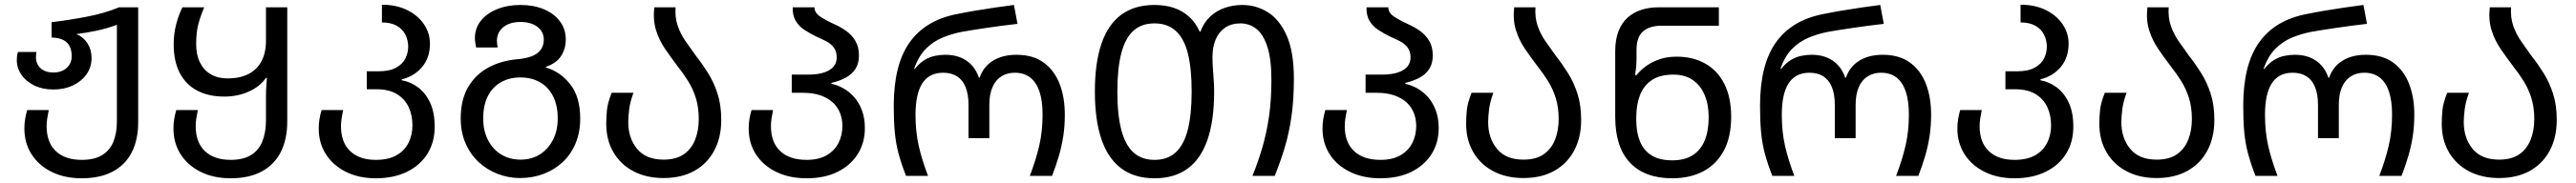

<svg xmlns="http://www.w3.org/2000/svg" viewBox="-20 -745 10886 775"><path d="M325 10Q253 10 198.5 -17Q144 -44 113.5 -91.5Q83 -139 83 -201Q83 -220 86 -239.5Q89 -259 95 -279H186Q182 -260 179.5 -243Q177 -226 177 -211Q177 -142 216 -105Q255 -68 325 -68Q379 -68 411.5 -88Q444 -108 459 -144.5Q474 -181 474 -230V-640Q431 -624 388 -615Q345 -606 304 -601V-600Q333 -588 350 -561Q367 -534 367 -499Q367 -461 346 -431Q325 -401 288.5 -383.5Q252 -366 205 -366Q160 -366 125 -383Q90 -400 70.5 -428.5Q51 -457 51 -491Q51 -499 52 -508Q53 -517 56 -525H134Q133 -518 132.5 -513Q132 -508 132 -503Q132 -474 151.5 -456Q171 -438 205 -438Q241 -438 262 -457.5Q283 -477 283 -507Q283 -545 262.5 -565Q242 -585 198 -586V-651Q273 -660 348 -674.5Q423 -689 483 -714H564V-227Q564 -153 536.5 -99.5Q509 -46 455.5 -18Q402 10 325 10Z M955 10Q883 10 828.5 -17Q774 -44 743.5 -91.5Q713 -139 713 -201Q713 -220 716 -239.5Q719 -259 725 -279H816Q812 -260 809.5 -243Q807 -226 807 -211Q807 -142 846 -105Q885 -68 955 -68Q1008 -68 1041 -88.5Q1074 -109 1089 -147Q1104 -185 1104 -235V-337Q1104 -349 1104.5 -362.5Q1105 -376 1106 -389.5Q1107 -403 1108 -415H1104Q1078 -378 1031 -357Q984 -336 928 -336Q861 -336 813 -361.5Q765 -387 739.5 -436.5Q714 -486 714 -557Q714 -602 724.5 -642Q735 -682 751 -714H843Q828 -679 818.5 -644Q809 -609 809 -558Q809 -513 825 -480.5Q841 -448 870.5 -430.5Q900 -413 941 -413Q995 -413 1031 -432Q1067 -451 1085.5 -486.5Q1104 -522 1104 -573V-714H1194V-232Q1194 -155 1166.5 -101Q1139 -47 1085.5 -18.5Q1032 10 955 10Z M1568 10Q1497 10 1442.5 -17Q1388 -44 1357.5 -91.5Q1327 -139 1327 -201Q1327 -220 1330 -239.5Q1333 -259 1339 -279H1430Q1426 -260 1423.5 -243Q1421 -226 1421 -211Q1421 -142 1460 -105Q1499 -68 1568 -68Q1621 -68 1655 -87Q1689 -106 1706 -139.5Q1723 -173 1723 -214Q1723 -258 1706.5 -292.5Q1690 -327 1656.5 -347Q1623 -367 1571 -367H1530V-443H1578Q1626 -443 1654 -458.5Q1682 -474 1693.5 -498Q1705 -522 1705 -547Q1705 -575 1693 -598.5Q1681 -622 1656.5 -636Q1632 -650 1594 -650V-725Q1655 -725 1700.5 -702.5Q1746 -680 1771.5 -642.5Q1797 -605 1797 -560Q1797 -501 1764 -461.5Q1731 -422 1678 -409V-405Q1714 -399 1746 -375.5Q1778 -352 1797.5 -310.5Q1817 -269 1817 -209Q1817 -143 1786.5 -94Q1756 -45 1700 -17.5Q1644 10 1568 10Z M2178 9Q2129 9 2083.5 -8.5Q2038 -26 2003 -58.5Q1968 -91 1947.5 -138Q1927 -185 1927 -243Q1927 -322 1958 -375.5Q1989 -429 2043 -458.5Q2097 -488 2165 -494Q2224 -499 2251 -520Q2278 -541 2278 -577Q2278 -611 2251 -631.5Q2224 -652 2180 -652Q2134 -652 2107 -630Q2080 -608 2080 -571Q2080 -565 2081 -558.5Q2082 -552 2083 -544H1992Q1990 -555 1988.5 -564.5Q1987 -574 1987 -584Q1987 -626 2012.5 -657.5Q2038 -689 2081.5 -706.5Q2125 -724 2180 -724Q2235 -724 2278 -706Q2321 -688 2346 -655Q2371 -622 2371 -578Q2371 -538 2351 -507.5Q2331 -477 2287 -462V-459Q2347 -442 2389.5 -388.5Q2432 -335 2432 -243Q2432 -185 2412.5 -138Q2393 -91 2358 -58.5Q2323 -26 2277 -8.5Q2231 9 2178 9ZM2180 -69Q2227 -69 2262 -91.5Q2297 -114 2317 -153Q2337 -192 2337 -243Q2337 -299 2317 -338Q2297 -377 2261.5 -397Q2226 -417 2179 -417Q2132 -417 2096.5 -396.5Q2061 -376 2041.5 -337.5Q2022 -299 2022 -243Q2022 -193 2041.5 -153.5Q2061 -114 2097 -91.5Q2133 -69 2180 -69Z M2784 9Q2712 9 2657.5 -19.5Q2603 -48 2572.5 -100Q2542 -152 2542 -220Q2542 -250 2545 -279.5Q2548 -309 2565 -352H2657Q2643 -314 2639 -282.5Q2635 -251 2635 -228Q2635 -160 2672.5 -114.5Q2710 -69 2784 -69Q2837 -69 2869.5 -91.5Q2902 -114 2917.5 -153Q2933 -192 2933 -241Q2933 -291 2920.5 -330.5Q2908 -370 2887.5 -402.5Q2867 -435 2844 -464Q2816 -501 2791 -537.5Q2766 -574 2752.5 -617Q2739 -660 2745 -714H2835Q2832 -671 2844 -636Q2856 -601 2877.5 -570Q2899 -539 2923 -506Q2949 -473 2973 -434.5Q2997 -396 3012.5 -348Q3028 -300 3028 -237Q3028 -163 2998.5 -107.5Q2969 -52 2914.5 -21.5Q2860 9 2784 9Z M3389 10Q3316 10 3260.5 -17Q3205 -44 3174.5 -91.5Q3144 -139 3144 -201Q3144 -220 3147 -239.5Q3150 -259 3156 -279H3247Q3243 -260 3240.5 -243Q3238 -226 3238 -211Q3238 -142 3277.5 -105Q3317 -68 3389 -68Q3440 -68 3473.5 -87.5Q3507 -107 3523.5 -139.5Q3540 -172 3540 -212Q3540 -241 3530 -266.5Q3520 -292 3499.5 -311Q3479 -330 3447.5 -341Q3416 -352 3374 -352H3326V-429H3394Q3437 -429 3464 -438.5Q3491 -448 3503.5 -464Q3516 -480 3516 -501Q3516 -528 3503.5 -544Q3491 -560 3472 -570Q3453 -580 3432 -589Q3405 -602 3381 -617.5Q3357 -633 3343 -656Q3329 -679 3330 -714H3422Q3422 -691 3446 -675Q3470 -659 3507 -642Q3532 -631 3555.5 -614.5Q3579 -598 3594.5 -572.5Q3610 -547 3610 -510Q3610 -476 3595 -453Q3580 -430 3554 -416Q3528 -402 3494 -394V-390Q3519 -385 3544 -371Q3569 -357 3589.5 -334Q3610 -311 3622.5 -278Q3635 -245 3635 -202Q3635 -140 3604.5 -92Q3574 -44 3519 -17Q3464 10 3389 10Z M3809 0Q3789 -51 3777.5 -94Q3766 -137 3761.5 -184.5Q3757 -232 3757 -296Q3757 -383 3773.5 -450Q3790 -517 3823.5 -564.5Q3857 -612 3907.5 -642.5Q3958 -673 4027 -686Q4066 -694 4105.5 -700.5Q4145 -707 4185 -713Q4225 -719 4265 -724L4280 -644Q4244 -640 4210.5 -635.5Q4177 -631 4147 -626.5Q4117 -622 4091 -618Q4065 -614 4044 -610Q4002 -602 3962.5 -585.5Q3923 -569 3892 -537.5Q3861 -506 3843 -453H3846Q3866 -478 3887.5 -491Q3909 -504 3931.5 -508.5Q3954 -513 3975 -513Q4028 -513 4064.5 -488Q4101 -463 4117 -416H4120Q4136 -463 4176.5 -488Q4217 -513 4275 -513Q4345 -513 4390 -480.5Q4435 -448 4457.5 -391Q4480 -334 4480 -259Q4480 -211 4473.5 -168.5Q4467 -126 4455 -85Q4443 -44 4426 0H4332Q4358 -68 4372 -128.5Q4386 -189 4386 -260Q4386 -318 4373 -357Q4360 -396 4334 -416.5Q4308 -437 4268 -437Q4237 -437 4212.5 -422Q4188 -407 4174.5 -376.5Q4161 -346 4161 -301V-160H4073V-301Q4073 -346 4060.5 -376.5Q4048 -407 4024 -422Q4000 -437 3966 -437Q3907 -437 3878 -392.5Q3849 -348 3849 -259Q3849 -186 3863 -125.5Q3877 -65 3902 0Z M5230 -724Q5288 -724 5337.5 -693.5Q5387 -663 5417.5 -594.5Q5448 -526 5448 -412Q5448 -323 5438 -253Q5428 -183 5410 -122.5Q5392 -62 5367 0H5273Q5299 -65 5316.5 -126.5Q5334 -188 5343.5 -256Q5353 -324 5353 -407Q5353 -496 5335.5 -548.5Q5318 -601 5288.5 -623.5Q5259 -646 5222 -646Q5184 -646 5157.5 -628Q5131 -610 5117.5 -578Q5104 -546 5104 -503Q5104 -477 5106 -451.5Q5108 -426 5109.5 -402.5Q5111 -379 5111 -357Q5111 -235 5083 -153.5Q5055 -72 4999 -31Q4943 10 4859 10Q4775 10 4719 -31.5Q4663 -73 4635 -154.5Q4607 -236 4607 -357Q4607 -479 4635 -560.5Q4663 -642 4719 -683Q4775 -724 4859 -724Q4905 -724 4941.5 -711.5Q4978 -699 5005.5 -674Q5033 -649 5050 -611H5053Q5068 -651 5095.5 -676Q5123 -701 5158 -712.5Q5193 -724 5230 -724ZM4859 -68Q4914 -68 4948.5 -99.5Q4983 -131 4999.5 -195Q5016 -259 5016 -357Q5016 -457 4999.5 -520.5Q4983 -584 4948 -615Q4913 -646 4859 -646Q4804 -646 4769.5 -614.5Q4735 -583 4718.5 -519Q4702 -455 4702 -357Q4702 -258 4719 -194Q4736 -130 4770.5 -99Q4805 -68 4859 -68Z M5814 10Q5741 10 5685.5 -17Q5630 -44 5599.5 -91.5Q5569 -139 5569 -201Q5569 -220 5572 -239.5Q5575 -259 5581 -279H5672Q5668 -260 5665.5 -243Q5663 -226 5663 -211Q5663 -142 5702.5 -105Q5742 -68 5814 -68Q5865 -68 5898.5 -87.5Q5932 -107 5948.5 -139.5Q5965 -172 5965 -212Q5965 -241 5955 -266.5Q5945 -292 5924.5 -311Q5904 -330 5872.5 -341Q5841 -352 5799 -352H5751V-429H5819Q5862 -429 5889 -438.5Q5916 -448 5928.5 -464Q5941 -480 5941 -501Q5941 -528 5928.5 -544Q5916 -560 5897 -570Q5878 -580 5857 -589Q5830 -602 5806 -617.5Q5782 -633 5768 -656Q5754 -679 5755 -714H5847Q5847 -691 5871 -675Q5895 -659 5932 -642Q5957 -631 5980.5 -614.5Q6004 -598 6019.5 -572.5Q6035 -547 6035 -510Q6035 -476 6020 -453Q6005 -430 5979 -416Q5953 -402 5919 -394V-390Q5944 -385 5969 -371Q5994 -357 6014.5 -334Q6035 -311 6047.5 -278Q6060 -245 6060 -202Q6060 -140 6029.5 -92Q5999 -44 5944 -17Q5889 10 5814 10Z M6418 9Q6346 9 6291.5 -19.5Q6237 -48 6206.5 -100Q6176 -152 6176 -220Q6176 -250 6179 -279.5Q6182 -309 6199 -352H6291Q6277 -314 6273 -282.5Q6269 -251 6269 -228Q6269 -160 6306.5 -114.5Q6344 -69 6418 -69Q6471 -69 6503.5 -91.5Q6536 -114 6551.5 -153Q6567 -192 6567 -241Q6567 -291 6554.5 -330.5Q6542 -370 6521.5 -402.5Q6501 -435 6478 -464Q6450 -501 6425 -537.5Q6400 -574 6386.5 -617Q6373 -660 6379 -714H6469Q6466 -671 6478 -636Q6490 -601 6511.5 -570Q6533 -539 6557 -506Q6583 -473 6607 -434.5Q6631 -396 6646.5 -348Q6662 -300 6662 -237Q6662 -163 6632.5 -107.5Q6603 -52 6548.5 -21.5Q6494 9 6418 9Z M7047 10Q6931 10 6868.5 -56Q6806 -122 6806 -250V-528Q6806 -578 6820 -613.5Q6834 -649 6859 -671Q6884 -693 6917 -703.5Q6950 -714 6988 -714H7244V-636H7000Q6952 -636 6924 -612.5Q6896 -589 6896 -533V-493Q6896 -476 6894 -457Q6892 -438 6890 -427H6896Q6913 -448 6937 -465.5Q6961 -483 6993 -494Q7025 -505 7066 -505Q7135 -505 7187 -475.5Q7239 -446 7267.5 -389Q7296 -332 7296 -250Q7296 -165 7265 -107Q7234 -49 7178 -19.5Q7122 10 7047 10ZM7047 -66Q7100 -66 7134 -88Q7168 -110 7184.5 -151Q7201 -192 7201 -248Q7201 -302 7184 -342.5Q7167 -383 7134 -406Q7101 -429 7052 -429Q6994 -429 6959.5 -405Q6925 -381 6910 -340.5Q6895 -300 6895 -250V-235Q6895 -185 6910.5 -146.5Q6926 -108 6959.5 -87Q6993 -66 7047 -66Z M7470 0Q7450 -51 7438.5 -94Q7427 -137 7422.5 -184.5Q7418 -232 7418 -296Q7418 -383 7434.5 -450Q7451 -517 7484.5 -564.5Q7518 -612 7568.5 -642.5Q7619 -673 7688 -686Q7727 -694 7766.5 -700.5Q7806 -707 7846 -713Q7886 -719 7926 -724L7941 -644Q7905 -640 7871.5 -635.5Q7838 -631 7808 -626.5Q7778 -622 7752 -618Q7726 -614 7705 -610Q7663 -602 7623.5 -585.5Q7584 -569 7553 -537.5Q7522 -506 7504 -453H7507Q7527 -478 7548.5 -491Q7570 -504 7592.5 -508.5Q7615 -513 7636 -513Q7689 -513 7725.5 -488Q7762 -463 7778 -416H7781Q7797 -463 7837.5 -488Q7878 -513 7936 -513Q8006 -513 8051 -480.5Q8096 -448 8118.5 -391Q8141 -334 8141 -259Q8141 -211 8134.5 -168.5Q8128 -126 8116 -85Q8104 -44 8087 0H7993Q8019 -68 8033 -128.5Q8047 -189 8047 -260Q8047 -318 8034 -357Q8021 -396 7995 -416.5Q7969 -437 7929 -437Q7898 -437 7873.5 -422Q7849 -407 7835.5 -376.5Q7822 -346 7822 -301V-160H7734V-301Q7734 -346 7721.5 -376.5Q7709 -407 7685 -422Q7661 -437 7627 -437Q7568 -437 7539 -392.5Q7510 -348 7510 -259Q7510 -186 7524 -125.5Q7538 -65 7563 0Z M8493 10Q8422 10 8367.5 -17Q8313 -44 8282.5 -91.5Q8252 -139 8252 -201Q8252 -220 8255 -239.5Q8258 -259 8264 -279H8355Q8351 -260 8348.5 -243Q8346 -226 8346 -211Q8346 -142 8385 -105Q8424 -68 8493 -68Q8546 -68 8580 -87Q8614 -106 8631 -139.5Q8648 -173 8648 -214Q8648 -258 8631.5 -292.5Q8615 -327 8581.5 -347Q8548 -367 8496 -367H8455V-443H8503Q8551 -443 8579 -458.5Q8607 -474 8618.5 -498Q8630 -522 8630 -547Q8630 -575 8618 -598.5Q8606 -622 8581.5 -636Q8557 -650 8519 -650V-725Q8580 -725 8625.5 -702.5Q8671 -680 8696.5 -642.5Q8722 -605 8722 -560Q8722 -501 8689 -461.5Q8656 -422 8603 -409V-405Q8639 -399 8671 -375.5Q8703 -352 8722.5 -310.5Q8742 -269 8742 -209Q8742 -143 8711.5 -94Q8681 -45 8625 -17.5Q8569 10 8493 10Z M9094 9Q9022 9 8967.5 -19.5Q8913 -48 8882.5 -100Q8852 -152 8852 -220Q8852 -250 8855 -279.5Q8858 -309 8875 -352H8967Q8953 -314 8949 -282.5Q8945 -251 8945 -228Q8945 -160 8982.5 -114.5Q9020 -69 9094 -69Q9147 -69 9179.5 -91.5Q9212 -114 9227.5 -153Q9243 -192 9243 -241Q9243 -291 9230.5 -330.5Q9218 -370 9197.5 -402.5Q9177 -435 9154 -464Q9126 -501 9101 -537.5Q9076 -574 9062.5 -617Q9049 -660 9055 -714H9145Q9142 -671 9154 -636Q9166 -601 9187.5 -570Q9209 -539 9233 -506Q9259 -473 9283 -434.5Q9307 -396 9322.5 -348Q9338 -300 9338 -237Q9338 -163 9308.5 -107.5Q9279 -52 9224.5 -21.5Q9170 9 9094 9Z M9512 0Q9492 -51 9480.5 -94Q9469 -137 9464.5 -184.5Q9460 -232 9460 -296Q9460 -383 9476.5 -450Q9493 -517 9526.5 -564.5Q9560 -612 9610.5 -642.5Q9661 -673 9730 -686Q9769 -694 9808.5 -700.5Q9848 -707 9888 -713Q9928 -719 9968 -724L9983 -644Q9947 -640 9913.5 -635.5Q9880 -631 9850 -626.5Q9820 -622 9794 -618Q9768 -614 9747 -610Q9705 -602 9665.5 -585.5Q9626 -569 9595 -537.5Q9564 -506 9546 -453H9549Q9569 -478 9590.5 -491Q9612 -504 9634.5 -508.5Q9657 -513 9678 -513Q9731 -513 9767.5 -488Q9804 -463 9820 -416H9823Q9839 -463 9879.5 -488Q9920 -513 9978 -513Q10048 -513 10093 -480.5Q10138 -448 10160.5 -391Q10183 -334 10183 -259Q10183 -211 10176.5 -168.5Q10170 -126 10158 -85Q10146 -44 10129 0H10035Q10061 -68 10075 -128.5Q10089 -189 10089 -260Q10089 -318 10076 -357Q10063 -396 10037 -416.5Q10011 -437 9971 -437Q9940 -437 9915.5 -422Q9891 -407 9877.5 -376.5Q9864 -346 9864 -301V-160H9776V-301Q9776 -346 9763.5 -376.5Q9751 -407 9727 -422Q9703 -437 9669 -437Q9610 -437 9581 -392.5Q9552 -348 9552 -259Q9552 -186 9566 -125.5Q9580 -65 9605 0Z M10541 9Q10469 9 10414.5 -19.5Q10360 -48 10329.5 -100Q10299 -152 10299 -220Q10299 -250 10302 -279.5Q10305 -309 10322 -352H10414Q10400 -314 10396 -282.5Q10392 -251 10392 -228Q10392 -160 10429.5 -114.5Q10467 -69 10541 -69Q10594 -69 10626.5 -91.5Q10659 -114 10674.5 -153Q10690 -192 10690 -241Q10690 -291 10677.5 -330.5Q10665 -370 10644.5 -402.5Q10624 -435 10601 -464Q10573 -501 10548 -537.5Q10523 -574 10509.5 -617Q10496 -660 10502 -714H10592Q10589 -671 10601 -636Q10613 -601 10634.5 -570Q10656 -539 10680 -506Q10706 -473 10730 -434.5Q10754 -396 10769.5 -348Q10785 -300 10785 -237Q10785 -163 10755.5 -107.5Q10726 -52 10671.5 -21.5Q10617 9 10541 9Z"/></svg>

Font: Noto Sans Ambassadori
Style: Regular
Weight: 400
Designer: Monotype Design Team
Foundry: Monotype Imaging Inc.
Version: Version 2.013